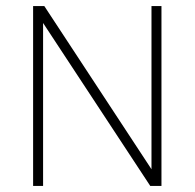

<svg xmlns="http://www.w3.org/2000/svg" viewBox="-20 -615 644 635"><path d="M89.5 0V-595H126.5L494 -35.5H481V-595H514V0H477L109 -559.5H122.5V0Z"/></svg>

Font: Encode Sans SC SemiCondensed Thin
Style: Regular
Weight: 250
Width: 4
Designer: Multiple Designers
Foundry: Impallari Type
Version: Version 3.002